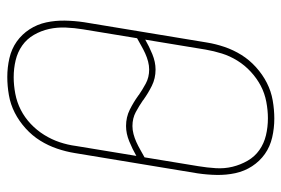

<svg xmlns="http://www.w3.org/2000/svg" viewBox="-146 -638 791 540"><g transform="rotate(90 250.0 -367.5)"><path d="M196 8Q169 8 143 2Q117 -4 96.5 -18.5Q76 -33 62 -54.5Q48 -76 42.5 -101.5Q37 -127 37.5 -154Q38 -181 42 -208L99 -553Q103 -578 111.5 -603Q120 -628 134 -650.5Q148 -673 168.5 -691.5Q189 -710 212.5 -722Q236 -734 262 -738.5Q288 -743 313 -743Q340 -743 366 -737Q392 -731 412.5 -716.5Q433 -702 447 -680.5Q461 -659 466.5 -633.5Q472 -608 471.5 -581Q471 -554 467 -527L410 -182Q406 -157 397.5 -132Q389 -107 375 -84.5Q361 -62 340.5 -43.5Q320 -25 296.5 -13Q273 -1 247 3.5Q221 8 196 8ZM334 -344Q345 -344 356.5 -347Q368 -350 379 -355Q390 -360 400.5 -366Q411 -372 422 -378L447 -530Q451 -554 452.5 -578.5Q454 -603 448.5 -625.5Q443 -648 431.5 -668Q420 -688 401.5 -701Q383 -714 360 -719.5Q337 -725 312 -725Q290 -725 266 -720.5Q242 -716 221 -705Q200 -694 181.5 -677Q163 -660 150 -639Q137 -618 130 -595.5Q123 -573 119 -550L91 -380Q110 -391 132 -400Q154 -409 175 -409Q200 -409 221 -398.5Q242 -388 260 -375H261V-374Q277 -363 294.5 -353.5Q312 -344 334 -344ZM197 -10Q219 -10 243 -14.5Q267 -19 288.5 -30Q310 -41 328 -58Q346 -75 359 -96Q372 -117 379.5 -139.5Q387 -162 390 -185L418 -355Q399 -344 377 -335Q355 -326 334 -326Q309 -326 288 -336.5Q267 -347 249 -360H248V-361Q232 -372 214.5 -381.5Q197 -391 175 -391Q164 -391 152.5 -388Q141 -385 130 -380Q119 -375 108.5 -369Q98 -363 87 -357L62 -205Q58 -181 57 -156.5Q56 -132 61 -109.5Q66 -87 77.5 -67Q89 -47 107.5 -34Q126 -21 149 -15.5Q172 -10 197 -10Z"/></g></svg>

Font: Iosevka Curly Thin
Style: Italic
Weight: 100
Italic angle: -9°
Monospace: yes
Designer: Belleve Invis
Foundry: Belleve Invis
Version: Version 22.1.2; ttfautohint (v1.8.4)